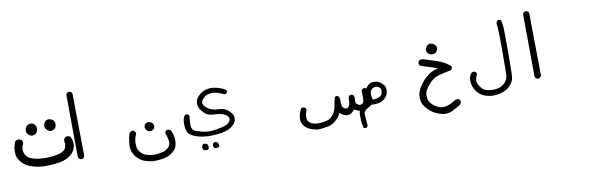

<svg xmlns="http://www.w3.org/2000/svg" viewBox="-51 -879 5101 1656"><g transform="rotate(-10 2500.0 -50.5)"><path d="M465.3 -18.6Q468.3 -2.4 468.3 10.7Q468.3 44.4 450.2 61.5Q425.8 84 384 91.1Q342.3 98.1 295.4 100.1Q287.1 100.6 278.3 100.6Q240.2 100.6 202.1 93.3Q148.9 83 124 58.1Q104.5 38.6 100.6 8.8Q99.6 2 99.6 -4.9Q99.6 -31.2 113.8 -57.1Q114.3 -59.6 114.3 -61.5Q114.3 -77.1 105.5 -87.4L87.4 -96.2Q83 -97.2 79.1 -97.2Q62 -97.2 49.3 -86.4Q32.7 -46.4 30.8 -10.7Q30.3 -3.9 30.3 2.4Q30.3 30.3 37.6 50.8Q45.9 75.7 74.5 105.2Q103 134.8 154.8 150.9Q206.5 167.5 262.7 169.4Q329.6 169.4 392.1 159.7Q462.4 148.9 505.9 105.5Q535.6 75.2 540.5 39.1Q541.5 30.3 541.5 22Q541.5 -11.2 524.4 -42.5L506.8 -51.3Q504.4 -51.8 502 -51.8Q486.3 -51.8 475.6 -43Q467.3 -32.2 465.3 -18.6ZM252 -153.3Q252.9 -159.2 252.9 -162.6Q252.9 -166 252.7 -170.4Q252.4 -174.8 250.5 -181.2Q248.5 -187.5 245.6 -191.4Q241.7 -197.3 238.8 -200.2Q226.1 -213.4 206.1 -213.4Q185.1 -213.4 170.4 -198.7Q154.8 -182.6 154.8 -160.6Q154.8 -140.6 169.7 -125.7Q184.6 -110.8 200.7 -108.9Q220.2 -108.9 234.1 -119.6Q248 -130.4 252 -153.3ZM417.5 -172.4Q417.5 -189.9 407.7 -203.1L402.8 -208Q392.1 -219.2 373 -222.7Q368.7 -223.6 364.3 -223.6Q347.7 -223.6 335 -210.9Q318.8 -194.8 318.8 -172.9Q318.8 -152.8 334.5 -137.2Q347.7 -124 363.8 -120.6Q383.3 -120.6 399.4 -132.3Q417.5 -146 417.5 -172.4Z M584 165Q596.7 165 606 156.2L613.8 142.6L606.9 -405.3L600.1 -419.4L585.9 -426.3Q583.5 -426.8 579.8 -426.8Q576.2 -426.8 571 -425.3Q565.9 -423.8 560.5 -419.9Q554.2 -411.1 553.2 -400.4L557.1 131.8Q557.1 146.5 565.4 157.7L580.1 164.6Q582 165 584 165Z M1013.2 127.4Q1013.2 151.4 1022 176.3Q1033.2 209.5 1062.3 237.1Q1091.3 264.6 1122.3 274.2Q1153.3 283.7 1187 288.6Q1195.8 289.1 1205.1 289.1Q1245.6 289.1 1283.2 281.7Q1329.1 273.4 1360.1 249Q1391.1 224.6 1398.4 207Q1405.8 189.5 1409.2 162.1Q1410.2 152.3 1410.2 142.6Q1410.2 124.5 1406.2 105Q1400.4 75.7 1383.8 50.3L1369.1 43.5Q1366.7 43 1363.3 43Q1359.9 43 1355 44.4Q1350.1 45.9 1344.7 49.8Q1338.4 58.1 1336.4 68.8Q1348.1 99.1 1354.5 133.3Q1356 141.6 1356 149.4Q1356 175.8 1338.4 194.8Q1315.9 218.8 1287.1 225.6Q1244.6 235.4 1210.9 235.4Q1172.9 235.4 1134.8 221.2Q1113.8 213.9 1093.3 190.9Q1072.8 168 1069.8 138.7Q1068.4 126.5 1068.4 118.2Q1068.4 109.9 1068.8 104.5Q1070.8 63.5 1087.4 32.7Q1087.9 31.2 1087.9 29.3Q1087.9 16.6 1079.1 7.3L1064.9 -0.5Q1064 -0.5 1063 -0.5Q1047.9 -0.5 1037.6 7.8Q1025.9 29.3 1022 53.2Q1018.1 78.6 1014.2 111.3Q1013.2 119.1 1013.2 127.4ZM1238.8 21Q1252.9 10.7 1252.9 -10.3Q1252.9 -14.2 1250.5 -20.5Q1248 -28.3 1241.5 -34.9Q1234.9 -41.5 1228 -44.9Q1217.3 -49.8 1205.6 -49.8Q1191.4 -49.8 1181.2 -39.6Q1169.4 -27.8 1169.4 -12.2Q1169.4 3.4 1181.6 15.6Q1193.8 27.8 1207.5 29.8Q1226.1 29.8 1238.8 21Z M1660.6 274.9Q1676.8 274.9 1681.2 264.6Q1684.6 256.8 1684.6 250Q1684.6 243.2 1683.1 237.3Q1680.2 225.1 1663.1 219.7Q1655.8 216.8 1649.4 216.8Q1642.6 216.8 1638.7 221.2Q1630.9 228.5 1628.9 243.7Q1628.4 247.1 1628.4 250Q1628.4 260.7 1634.3 266.1Q1642.6 273.9 1655.8 274.9Q1658.2 274.9 1660.6 274.9ZM1736.8 270.5Q1741.2 272 1747.6 272Q1763.2 272 1772 264.6Q1775.4 261.2 1775.4 255.6Q1775.4 250 1774.2 245.8Q1772.9 241.7 1772.2 239.7Q1771.5 237.8 1770.8 236.1Q1770 234.4 1769 232.9Q1764.2 224.6 1754.9 221.7Q1749.5 219.7 1745.1 219.7Q1735.8 219.7 1729.5 226.1Q1722.2 233.4 1722.2 245.1Q1722.2 264.6 1736.8 270.5ZM1509.3 16.6Q1509.3 73.2 1528.3 101.6Q1546.9 127.9 1615.2 147.9Q1661.1 159.7 1717.3 159.7Q1742.7 159.7 1769.5 157.2Q1857.9 149.9 1898.9 120.6Q1939.5 91.3 1944.8 67.4Q1947.8 54.7 1947.8 43.9Q1947.8 33.2 1945.3 23.9Q1940.4 5.4 1909.2 -23.9Q1877.9 -53.2 1825.7 -54.2Q1770 -55.2 1735.8 -79.1Q1701.2 -103 1696.3 -124Q1695.3 -128.4 1695.3 -131.8Q1695.3 -149.9 1710.9 -167Q1730 -187.5 1746.3 -193.6Q1762.7 -199.7 1787.1 -201.7Q1792 -202.1 1798.3 -202.1Q1817.4 -202.1 1842.5 -194.1Q1867.7 -186 1894 -173.3Q1896.5 -172.9 1898.9 -172.9Q1907.7 -172.9 1914.6 -176.8L1921.4 -189Q1921.9 -191.4 1921.9 -193.8Q1921.9 -202.1 1917 -208.5Q1896 -220.7 1872.3 -229.7Q1848.6 -238.8 1815.9 -244.1Q1803.2 -246.1 1791 -246.1Q1771 -246.1 1750.5 -240.7Q1717.8 -232.4 1696.8 -215.3Q1675.3 -198.2 1665 -183.6Q1654.8 -168.9 1650.9 -147Q1649.9 -140.1 1649.9 -132.8Q1649.9 -108.9 1663.6 -86.4Q1673.8 -68.8 1694.3 -47.9Q1723.6 -17.1 1782.2 -16.1Q1844.2 -15.1 1878.4 6.8Q1903.8 23.4 1903.8 43.5Q1903.8 59.6 1888.7 74.7Q1870.6 93.3 1832.5 102.5Q1782.7 114.7 1740.2 118.7Q1728 119.6 1716.3 119.6Q1685.1 119.6 1654.8 112.3Q1599.6 98.6 1584.5 88.4Q1568.4 77.1 1564 55.2Q1562 44.4 1562 24.2Q1562 3.9 1565.9 -31.7Q1566.4 -35.2 1566.4 -37.6Q1566.4 -45.4 1562.5 -52.2L1550.3 -58.1Q1547.9 -58.6 1545.9 -58.6Q1537.1 -58.6 1530.3 -54.2Q1509.3 -32.7 1509.3 16.6Z M2872.1 75.7 2873 59.1Q2873 36.1 2864.7 17.6L2852.1 11.2Q2850.1 10.7 2848.1 10.7Q2837.4 10.7 2830.1 17.1Q2819.8 55.2 2813 97.2Q2804.7 145.5 2772.5 178.2Q2751 199.7 2725.1 205.6Q2694.8 212.4 2667 214.4Q2659.7 214.8 2652.8 214.8Q2602.1 214.8 2574.2 190.9Q2557.1 175.8 2557.1 143.1Q2557.1 116.2 2569.8 86.9Q2570.3 84.5 2570.3 82.5Q2570.3 71.8 2563.5 64L2550.8 58.1Q2548.3 57.6 2545.9 57.6Q2534.7 57.6 2525.9 63.5Q2517.6 79.6 2511 97.9Q2504.4 116.2 2501.5 140.1Q2501 145 2501 150.4Q2501 168.9 2508.8 189Q2519 213.9 2540.8 231Q2562.5 248 2587.4 255.1Q2612.3 262.2 2639.2 267.1Q2685.1 265.1 2726.8 257.1Q2768.6 249 2800.8 217.8Q2833 187 2843.8 162.1L2846.2 156.2Q2852.1 162.6 2853.5 163.6Q2873.5 183.6 2905.3 189Q2909.7 189.5 2914.1 189.5Q2942.4 189.5 2972.2 153.3L2974.6 150.4L2977.5 152.3Q3004.4 167.5 3037.1 172.9Q3042.5 173.8 3045.7 173.8Q3048.8 173.8 3051.3 173.6Q3053.7 173.3 3056.9 172.9Q3060.1 172.4 3063 171.6Q3065.9 170.9 3068.8 169.7Q3071.8 168.5 3074.7 166.7Q3077.6 165 3080.1 163.1Q3086.9 158.7 3092.8 152.3Q3117.7 126 3119.1 91.3Q3119.6 79.1 3119.6 65.4Q3119.6 37.6 3117.7 2.9L3110.8 -9.3L3098.6 -16.1Q3097.2 -16.1 3096.2 -16.1Q3083.5 -16.1 3075.2 -9.3Q3068.8 -2 3066.9 7.8Q3068.8 34.7 3068.8 50.5Q3068.8 66.4 3068.4 75.7Q3066.9 106 3051.8 115.7Q3043.9 120.6 3035.6 120.6Q3027.3 120.6 3019 116.2Q3002.4 107.4 2998 95.7Q2996.1 88.9 2996.1 80.1Q2996.1 71.3 2996.8 64.7Q2997.6 58.1 2997.6 55.2Q2997.6 52.2 2997.1 47.9Q2996.1 37.6 2990.2 27.8L2977.5 22Q2974.6 21.5 2972.2 21.5Q2960.9 21.5 2953.6 27.3Q2945.3 40.5 2945.3 57.6L2945.8 71.8Q2945.8 89.4 2940.9 104Q2934.1 123.5 2917.5 129.4Q2913.1 130.4 2909.2 130.4Q2896 130.4 2884 116.2Q2872.1 102.1 2872.1 75.7Z M3044.9 326.2Q3054.2 326.2 3060.1 320.8L3065.9 309.6Q3063 252.9 3059.6 225.1Q3058.6 217.8 3058.6 211.4Q3058.6 191.9 3066.9 181.2Q3077.1 168.5 3095 158.9Q3112.8 149.4 3130.4 136.2Q3141.6 136.7 3147.7 136.7Q3153.8 136.7 3161.1 136.7Q3180.2 136.2 3198.7 132.3Q3226.6 127 3250.5 103Q3274.4 79.1 3277.8 57.1Q3280.3 44.4 3280.3 33.9Q3280.3 23.4 3278.8 14.6Q3276.4 -4.9 3252.9 -25.9Q3229.5 -47.9 3205.6 -51.8Q3193.8 -54.2 3182.9 -54.2Q3171.9 -54.2 3162.6 -51.8Q3143.1 -47.9 3127.2 -31Q3111.3 -14.2 3104.2 7.6Q3097.2 29.3 3094.7 52.7Q3094.2 58.6 3094.2 64.9Q3094.2 83 3099.6 105.5Q3082.5 117.2 3067.9 124.5Q3051.3 132.3 3035.2 149.9Q3019 167 3017.6 197.8Q3017.1 211.9 3017.1 228Q3017.1 244.1 3018.1 262.2Q3020 293 3029.8 320.3L3041.5 325.7Q3043.5 326.2 3044.9 326.2ZM3141.1 46.4Q3141.1 34.2 3143.6 26.4Q3148.4 12.2 3156.7 3.9Q3165 -4.4 3178.2 -7.8Q3186 -9.8 3193.4 -9.8Q3212.4 -9.8 3225.6 3.9Q3236.3 14.6 3236.3 27.8Q3236.3 43.5 3231 59.6Q3225.1 75.7 3206.1 84Q3187 92.3 3150.4 95.7L3148.9 92.3Q3141.1 65.9 3141.1 46.4Z M3550.3 141.6Q3550.3 144.5 3550.3 151.4Q3550.3 158.2 3551.3 168.9Q3554.2 191.9 3563.5 209Q3577.6 234.9 3603 260.3Q3652.8 309.6 3731 323.7Q3738.8 324.2 3749.8 324.2Q3760.7 324.2 3773.9 321.8Q3793.9 318.4 3811.5 309.1Q3847.2 290.5 3882.3 268.6L3893.1 249.5Q3893.6 247.6 3893.6 243.7Q3893.6 239.7 3891.8 234.4Q3890.1 229 3885.7 224.1L3871.1 216.3Q3843.8 221.2 3819.3 237.8Q3792.5 255.4 3758.3 261.7Q3747.6 263.7 3737.3 263.7Q3713.4 263.7 3690.4 252.9Q3658.7 237.8 3637.7 215.3Q3617.2 192.4 3612.8 165Q3611.3 154.3 3611.3 141.8Q3611.3 129.4 3614.3 116.2Q3620.1 93.8 3642.1 64.5Q3664.1 35.2 3690.9 14.2Q3717.8 -6.8 3763.4 -17.6Q3809.1 -28.3 3857.9 -39.1Q3868.7 -52.7 3868.7 -62.5Q3868.7 -73.7 3856 -81.5Q3806.6 -119.1 3749 -137Q3691.4 -154.8 3634.8 -173.3Q3629.9 -174.3 3625.5 -174.3Q3611.3 -174.3 3600.1 -166L3592.3 -150.9Q3591.8 -148.9 3591.8 -146.2Q3591.8 -143.6 3592.8 -139.6Q3593.8 -130.9 3600.1 -123Q3634.8 -109.4 3668 -100.6Q3702.6 -91.3 3736.8 -78.1L3749.5 -73.7L3736.3 -69.8Q3709.5 -62.5 3686 -50.5Q3662.6 -38.6 3632.8 -10.5Q3603 17.6 3577.1 58.8Q3551.3 100.1 3550.3 141.6ZM3771 -239.3Q3772.5 -244.1 3772.5 -248.5Q3772.5 -262.7 3758.5 -276.9Q3744.6 -291 3725.6 -293.5Q3722.7 -293.9 3719.7 -293.9Q3703.6 -293.9 3690.9 -281.2Q3674.8 -264.2 3674.8 -244.1Q3674.8 -228 3687 -215.8Q3701.2 -202.6 3717.8 -200.7Q3742.7 -200.7 3753.9 -210.4Q3765.6 -220.2 3771 -239.3Z M4004.9 79.6Q4004.9 108.4 4015.6 136.7Q4028.3 169.4 4052.5 193.1Q4076.7 216.8 4104.2 227.3Q4131.8 237.8 4163.6 240.7Q4169.9 241.2 4175.8 241.2Q4217.3 241.2 4254.4 230Q4297.4 217.8 4329.1 185.5Q4360.8 153.3 4365.2 114.5Q4369.6 75.7 4369.6 -107.2Q4369.6 -290 4367.2 -323.7Q4364.7 -357.4 4356.4 -387.7L4344.7 -393.1Q4341.8 -393.6 4340.3 -393.6Q4338.9 -393.6 4336.7 -393.3Q4334.5 -393.1 4332 -392.6Q4326.7 -391.1 4322.3 -387.7Q4315.9 -379.9 4314.9 -370.1Q4315.9 -340.8 4318.8 -312.5Q4321.8 -284.2 4321.8 -111.3Q4321.8 61.5 4318.8 92.8Q4315.9 124 4294.9 147.5Q4273.9 170.9 4247.8 180.9Q4221.7 190.9 4195.8 191.4Q4192.4 191.4 4188.2 191.4Q4184.1 191.4 4177.7 191.4Q4164.1 190.9 4150.4 189Q4129.4 186 4111.8 176.8Q4093.8 167.5 4076.9 144.5Q4060.1 121.6 4056.6 95.7Q4056.2 91.8 4056.2 87.4Q4056.2 64.5 4071.8 37.6Q4071.8 36.6 4071.8 33.2Q4071.8 29.8 4070.3 24.7Q4068.8 19.5 4065.4 15.1L4052.7 9.3Q4050.3 8.8 4048.3 8.8Q4036.1 8.8 4027.3 16.6Q4007.3 38.1 4005.4 70.8Q4004.9 75.2 4004.9 79.6Z M4584 165Q4596.7 165 4606 156.2L4613.8 142.6L4606.9 -405.3L4600.1 -419.4L4585.9 -426.3Q4583.5 -426.8 4579.8 -426.8Q4576.2 -426.8 4571 -425.3Q4565.9 -423.8 4560.5 -419.9Q4554.2 -411.1 4553.2 -400.4L4557.1 131.8Q4557.1 146.5 4565.4 157.7L4580.1 164.6Q4582 165 4584 165Z"/></g></svg>

Font: Bakudai
Style: Light
Weight: 300
Version: Version 1.48